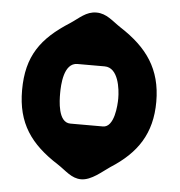

<svg xmlns="http://www.w3.org/2000/svg" viewBox="-47 -612 659 704"><g transform="rotate(5 282.0 -260.0)"><path d="M33 -260C33 -138 85 -65 187 0C218 20 241 47 277 47C315 47 353 11 380 -7C476 -68 527 -143 527 -260C527 -381 472 -456 373 -520C341 -541 318 -567 280 -567C242 -567 219 -541 187 -520C83 -454 33 -385 33 -260ZM173 -260C173 -291 176 -373 227 -373H327C378 -373 387 -295 387 -260C387 -235 382 -153 340 -153H220C174 -153 173 -234 173 -260Z"/></g></svg>

Font: Asimov Print
Style: Regular
Weight: 500
Designer: Google
Version: Version 2.000980: 2014